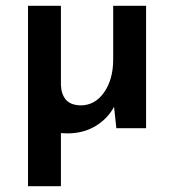

<svg xmlns="http://www.w3.org/2000/svg" viewBox="-20 -444 603 665"><path d="M213 18Q202 18 191 17V201H77V-424H191V-150Q192 -118 208 -99Q224 -80 259 -79Q309 -79 340.5 -124Q372 -169 372 -238V-424H486V0H383L375 -74Q353 -33 311 -7.5Q269 18 213 18Z"/></svg>

Font: Reem Kufi Medium
Style: Regular
Weight: 500
Designer: Khaled Hosny
Version: Version 1.001